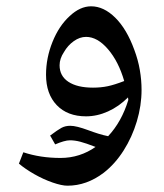

<svg xmlns="http://www.w3.org/2000/svg" viewBox="-20 -369 521 609"><path d="M194 220Q176 220 147 210Q118 200 89 183.5Q60 167 40 150L54 114Q81 123 110.5 127.5Q140 132 172 132Q203 132 231 123Q259 114 283 97Q252 85 234.5 80.5Q217 76 202 76Q193 76 181 79.5Q169 83 155 89L139 61Q163 43 175 36.5Q187 30 203 30Q213 30 227 33.5Q241 37 260 44Q276 50 292 55Q308 60 323 63Q366 17 387 -52L386 -60Q357 -31 322.5 -15.5Q288 0 253 0Q194 0 160 -35.5Q126 -71 126 -132Q126 -185 146.5 -236Q167 -287 201 -318Q234 -349 269 -349Q309 -349 345.5 -313Q382 -277 406 -211Q418 -179 423.5 -147Q429 -115 429 -84Q429 -34 414 16Q399 66 372 108.5Q345 151 309 179Q255 220 194 220ZM275 -91Q300 -91 321.5 -95.5Q343 -100 374 -112Q356 -174 322.5 -213Q289 -252 253 -252Q233 -252 214 -238.5Q195 -225 183 -204Q169 -183 169 -162Q169 -128 197 -109.5Q225 -91 275 -91Z"/></svg>

Font: Noto Naskh Arabic Medium
Style: Regular
Weight: 500
Designer: Monotype Design Team, David Williams, Mohamad Dakak and Nizar Qandah
Foundry: Monotype Imaging Inc.
Version: Version 2.016